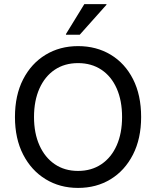

<svg xmlns="http://www.w3.org/2000/svg" viewBox="-20 -911 765 941"><path d="M362.5 10Q273.3 10 203.3 -32.9Q133.3 -75.8 93.3 -153.8Q53.3 -231.7 53.3 -337.5Q53.3 -444.2 93.3 -522.1Q133.3 -600 203.3 -642.5Q273.3 -685 362.5 -685Q452.5 -685 522.5 -642.9Q592.5 -600.8 632.1 -522.9Q671.7 -445 671.7 -337.5Q671.7 -231.7 631.7 -153.3Q591.7 -75 522.1 -32.5Q452.5 10 362.5 10ZM362.5 -73.3Q428.3 -73.3 477.1 -106.3Q525.8 -139.2 552.1 -198.8Q578.3 -258.3 578.3 -337.5Q578.3 -417.5 552.1 -477.1Q525.8 -536.7 477.1 -569.2Q428.3 -601.7 362.5 -601.7Q296.7 -601.7 248.3 -569.2Q200 -536.7 173.3 -477.1Q146.7 -417.5 146.7 -337.5Q146.7 -258.3 173.3 -198.8Q200 -139.2 248.3 -106.3Q296.7 -73.3 362.5 -73.3ZM303.3 -740.8V-744.2L393.3 -890.8H501.7V-887.5L370.8 -740.8Z"/></svg>

Font: Funnel Sans
Style: Regular
Weight: 400
Designer: NORD ID, Kristian Moeller
Foundry: Dicotype
Version: Version 1.000